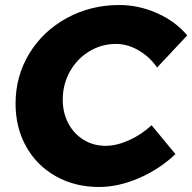

<svg xmlns="http://www.w3.org/2000/svg" viewBox="-20 -732 766 765"><path d="M726 -591 606 -463Q576 -506 532 -531.5Q488 -557 442 -557Q385 -557 336 -527.5Q287 -498 258.5 -447Q230 -396 230 -335Q230 -283 252 -241Q274 -199 313 -175Q352 -151 401 -151Q444 -151 493.5 -173Q543 -195 584 -233L679 -118Q616 -58 534 -22.5Q452 13 375 13Q278 13 202 -30Q126 -73 84 -148.5Q42 -224 42 -319Q42 -429 97 -519Q152 -609 247 -660.5Q342 -712 455 -712Q533 -712 606 -679.5Q679 -647 726 -591Z"/></svg>

Font: TypoPRO Montserrat Alternates
Style: Bold Italic
Weight: 700
Italic angle: -11.3°
Designer: Julieta Ulanovsky
Foundry: Julieta Ulanovsky
Version: Version 6.001